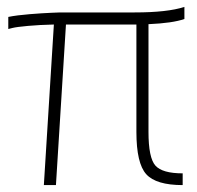

<svg xmlns="http://www.w3.org/2000/svg" viewBox="-20 -536 570 556"><path d="M375 -154V-465H171L142 0H107L136 -465Q94 -464 61 -461Q28 -458 16 -455L4 -452V-487Q29 -492 66.5 -495Q104 -498 129 -499L154 -500H370Q465 -500 514 -516V-481Q480 -469 410 -466V-154Q410 -79 430 -56.5Q450 -34 509 -34V0Q432 0 403.5 -31.5Q375 -63 375 -154Z"/></svg>

Font: TitilliumMaps29L
Style: 1 wt
Weight: 100
Designer: Campivisivi
Foundry: Accademia di Belle Arti di Urbino and students of MA course of Visual design
Version: Version 001.001